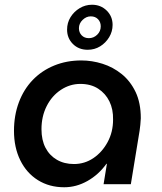

<svg xmlns="http://www.w3.org/2000/svg" viewBox="-20 -777 683 810"><path d="M251 13Q188 13 140 -17Q92 -47 65.5 -101Q39 -155 39 -225Q39 -290 59.5 -345Q80 -400 118 -439.5Q156 -479 208.5 -500.5Q261 -522 323 -522Q368 -522 412.5 -508Q457 -494 493.5 -464.5Q530 -435 552 -389Q574 -343 574 -278Q573 -263 572 -250.5Q571 -238 569 -226L532 0H417L431 -86H429Q396 -40 349 -13.5Q302 13 251 13ZM292 -85Q337 -85 374 -110Q411 -135 434 -177.5Q457 -220 457 -272Q458 -316 441.5 -349.5Q425 -383 394 -403Q363 -423 319 -423Q275 -423 237 -398Q199 -373 177 -329.5Q155 -286 155 -232Q155 -186 172 -153.5Q189 -121 220 -103Q251 -85 292 -85ZM350 -567Q312 -567 287.5 -591.5Q263 -616 263 -652Q263 -681 277.5 -704.5Q292 -728 316 -742.5Q340 -757 368 -757Q405 -757 430 -732.5Q455 -708 455 -672Q455 -644 440.5 -620Q426 -596 402.5 -581.5Q379 -567 350 -567ZM355 -616Q375 -616 390 -630.5Q405 -645 405 -666Q405 -684 393.5 -696Q382 -708 363 -708Q344 -708 328.5 -693Q313 -678 313 -658Q313 -640 324.5 -628Q336 -616 355 -616Z"/></svg>

Font: MuseoModerno Thin Medium
Style: Italic
Weight: 500
Italic angle: -9°
Version: Version 1.003